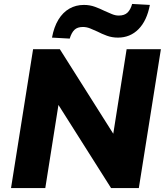

<svg xmlns="http://www.w3.org/2000/svg" viewBox="-20 -955 841 975"><path d="M36 0 148 -705H284L564 -262H553L623 -705H797L685 0H544L268 -436H279L210 0ZM334 -759 244 -764Q254 -818 276.5 -855Q299 -892 332 -911Q365 -930 406 -930Q436 -930 462 -920.5Q488 -911 510 -900Q530 -891 548 -883.5Q566 -876 583 -876Q612 -876 627.5 -891Q643 -906 651 -935L741 -930Q726 -850 683.5 -807Q641 -764 579 -764Q549 -764 523 -773.5Q497 -783 474 -795Q455 -804 437 -811Q419 -818 401 -818Q373 -818 358 -803.5Q343 -789 334 -759Z"/></svg>

Font: Nunito Sans 9pt Black
Style: Italic
Weight: 900
Italic angle: -9°
Version: Version 3.101;gftools[0.9.27]